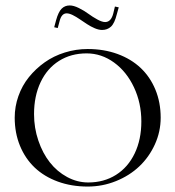

<svg xmlns="http://www.w3.org/2000/svg" viewBox="-20 -678 644 705"><path d="M34 0ZM409 -626Q400.8 -592.5 387.5 -580.2Q374.2 -568 355 -568Q342.8 -568 328 -574.2Q313.2 -580.5 299.5 -589.5Q285.8 -598.5 272.6 -607.5Q259.5 -616.5 246.8 -622.8Q234 -629 225 -629Q206 -629 199 -601L192 -575L179 -578L186 -604Q194.5 -634.5 206.4 -646.2Q218.2 -658 236 -658Q250.5 -658 269.6 -648.5Q288.8 -639 304.4 -627.5Q320 -616 337.4 -606.5Q354.8 -597 366 -597Q388 -597 396 -629L402 -654L416 -651ZM302 7Q242.5 7 192.5 -11.2Q142.5 -29.5 107.6 -62.5Q72.8 -95.5 53.4 -142.6Q34 -189.8 34 -246Q34 -286.8 47.6 -325.2Q61.2 -363.8 86.2 -394.8Q111.2 -425.8 144.1 -449.1Q177 -472.5 217.9 -485.2Q258.8 -498 302 -498Q361.5 -498 411.5 -479.8Q461.5 -461.5 496.4 -428.6Q531.2 -395.8 550.6 -348.9Q570 -302 570 -246Q570 -194.8 548.8 -148Q527.5 -101.2 491.6 -67.2Q455.8 -33.2 406.1 -13.1Q356.5 7 302 7ZM304 -8Q361.5 -8 405.9 -35.9Q450.2 -63.8 474.6 -114.8Q499 -165.8 499 -232Q499 -299.8 472 -357.2Q445 -414.8 398.8 -448.4Q352.5 -482 298 -482Q240.5 -482 196.8 -454.4Q153 -426.8 129 -376Q105 -325.2 105 -259Q105 -208.2 120.8 -161.9Q136.5 -115.5 163 -81.8Q189.5 -48 226.5 -28Q263.5 -8 304 -8Z"/></svg>

Font: FogtwoNo5
Style: Regular
Weight: 400
Designer: gluk (gluksza@wp.pl)
Foundry: gluk (gluksza@wp.pl)
Version: Version 0.87